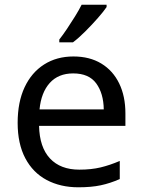

<svg xmlns="http://www.w3.org/2000/svg" viewBox="-20 -786 604 816"><path d="M292 -546Q361 -546 410.5 -516Q460 -486 486.5 -431.5Q513 -377 513 -304V-251H146Q148 -160 192.5 -112.5Q237 -65 317 -65Q368 -65 407.5 -74.5Q447 -84 489 -102V-25Q448 -7 408 1.5Q368 10 313 10Q237 10 178.5 -21Q120 -52 87.5 -113.5Q55 -175 55 -264Q55 -352 84.5 -415Q114 -478 167.5 -512Q221 -546 292 -546ZM291 -474Q228 -474 191.5 -433.5Q155 -393 148 -321H421Q420 -389 389 -431.5Q358 -474 291 -474ZM433 -756Q421 -738 396 -709.5Q371 -681 342.5 -652.5Q314 -624 290 -606H232V-618Q247 -637 264.5 -663Q282 -689 299 -716.5Q316 -744 327 -766H433Z"/></svg>

Font: Noto Sans Gothic
Style: Regular
Weight: 400
Designer: Monotype Design Team
Foundry: Monotype Imaging Inc.
Version: Version 2.001; ttfautohint (v1.8.4.7-5d5b)